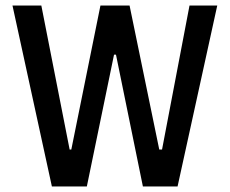

<svg xmlns="http://www.w3.org/2000/svg" viewBox="-20 -618 828 692"><path d="M167 54 25 -598H129L231 -79H237L342 -598H447L554 -79H564L663 -598H763L620 54H495L398 -421H391L293 54Z"/></svg>

Font: Farlight84_Sys_V01
Style: Regular
Weight: 400
Designer: Ryoko NISHIZUKA  (kana, bopomofo & ideographs); Paul D. Hunt (Latin, Greek & Cyrillic); Sandoll Communications , Soo-you
Foundry: Adobe
Version: Version 2.004;October 29, 2024;FontCreator 14.0.0.2814 64-bi